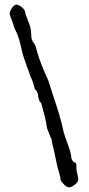

<svg xmlns="http://www.w3.org/2000/svg" viewBox="-20 -757 382 821"><path d="M205.1 -136.7Q203.1 -142.6 202.1 -147.9Q201.2 -153.3 201.2 -159.2Q199.2 -163.1 197.3 -168Q195.3 -172.9 193.4 -177.7Q189.5 -185.5 187.5 -192.4Q185.5 -199.2 181.6 -207Q177.7 -234.4 170.9 -261.2Q164.1 -288.1 156.2 -316.4Q150.4 -320.3 148.4 -326.2Q146.5 -332 144.5 -338.9Q142.6 -344.7 142.6 -351.6Q142.6 -353.5 141.6 -356.9Q140.6 -360.4 138.7 -362.3Q138.7 -364.3 137.7 -365.7Q136.7 -367.2 134.8 -370.1L130.9 -373Q130.9 -374 130.9 -374.5Q130.9 -375 128.9 -376Q127 -381.8 126 -386.7Q125 -391.6 123 -397.5Q121.1 -406.2 117.2 -415Q113.3 -423.8 109.4 -431.6Q105.5 -446.3 99.6 -460.4Q93.8 -474.6 89.8 -488.3Q78.1 -518.6 71.3 -550.8Q64.5 -583 52.7 -614.3L50.8 -618.2Q41 -635.7 35.2 -657.2Q35.2 -660.2 32.2 -666.5Q29.3 -672.9 27.3 -678.7Q25.4 -683.6 23.4 -689.5Q21.5 -695.3 21.5 -697.3Q21.5 -702.1 23.4 -708.5Q25.4 -714.8 30.3 -721.7Q35.2 -728.5 40 -732.9Q44.9 -737.3 50.8 -737.3Q54.7 -737.3 61.5 -733.9Q68.4 -730.5 74.2 -725.6Q80.1 -720.7 84 -714.4Q87.9 -708 87.9 -703.1Q87.9 -698.2 91.8 -689.5Q93.8 -684.6 95.7 -680.2Q97.7 -675.8 99.6 -668Q105.5 -656.2 109.4 -641.6Q113.3 -627 113.3 -613.3Q113.3 -598.6 115.2 -591.3Q117.2 -584 121.1 -578.1Q123 -576.2 125 -573.2Q127 -570.3 128.9 -566.4Q132.8 -560.5 134.8 -548.8Q144.5 -512.7 158.2 -478.5Q171.9 -444.3 187.5 -410.2Q191.4 -399.4 194.3 -388.7Q197.3 -377.9 201.2 -366.2Q218.8 -315.4 234.4 -263.7Q236.3 -253.9 239.3 -245.1Q242.2 -236.3 244.1 -227.5L252 -192.4Q255.9 -178.7 260.7 -165.5Q265.6 -152.3 271.5 -135.7Q277.3 -120.1 281.2 -105.5Q285.2 -90.8 285.2 -79.1Q287.1 -77.1 287.1 -76.2L289.1 -71.3Q294.9 -65.4 294.9 -64.5Q296.9 -63.5 298.8 -62.5Q302.7 -62.5 304.7 -58.6Q306.6 -54.7 306.6 -51.8V-40Q306.6 -26.4 310.5 -14.6Q310.5 -11.7 311.5 -8.8Q312.5 -5.9 312.5 -2.9Q314.5 2 314.5 10.7Q314.5 21.5 299.8 32.7Q285.2 43.9 275.4 43.9Q265.6 43.9 254.9 33.2Q244.1 22.5 240.2 14.6Q238.3 11.7 238.3 7.3Q238.3 2.9 238.3 0Q236.3 -2.9 235.4 -6.3Q234.4 -9.8 234.4 -12.7Q224.6 -43.9 218.8 -75.2Q212.9 -106.4 205.1 -136.7Z"/></svg>

Font: ToneOZ-Zhuyin-Tsuipita-TC
Style: Regular
Weight: 400
Designer: ÂÆ£ÂøóÂáåJeffrey Xuan(jeffreyx@gmail.com, ToneOZ.com) ÈòøÂù§(cjkFonts)
Foundry: ToneOZ
Version: Version 0.240710